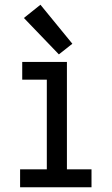

<svg xmlns="http://www.w3.org/2000/svg" viewBox="-20 -792 472 812"><path d="M65 0H367V-76H263V-530H74V-455H178V-76H65ZM229 -562 286 -607 151 -772 81 -716Z"/></svg>

Font: Iosevka Sparkle
Style: Regular
Weight: 400
Designer: Belleve Invis
Foundry: Belleve Invis
Version: Version 4.5.0; ttfautohint (v1.8.3)